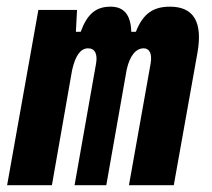

<svg xmlns="http://www.w3.org/2000/svg" viewBox="-20 -547 626 567"><path d="M207.5 -517.6H93.3L1 0H133.3L192.9 -339.8C202.6 -382.8 217.8 -404.3 240.2 -404.3C260.3 -404.3 268.6 -387.7 263.7 -359.4L200.2 0H293.9L354 -340.8C363.3 -383.3 381.8 -404.3 404.3 -404.3C421.9 -404.3 429.7 -387.7 424.8 -359.4L360.8 0H493.2L563 -390.6C579.1 -481 552.7 -527.3 481.9 -527.3C433.1 -527.3 402.3 -507.3 381.3 -453.1H367.7C366.2 -504.4 345.2 -527.3 306.6 -527.3C263.7 -527.3 237.8 -506.3 218.3 -453.1H204.1Z"/></svg>

Font: Cascadia Code NF
Style: Bold Italic
Weight: 700
Italic angle: -10°
Monospace: yes
Designer: Aaron Bell
Foundry: Saja Typeworks
Version: Version 2404.023